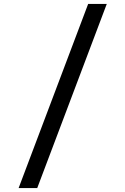

<svg xmlns="http://www.w3.org/2000/svg" viewBox="-20 -850 640 980"><path d="M75 110 430 -830H525L170 110Z"/></svg>

Font: JetBrainsMono NFM
Style: Regular
Weight: 400
Monospace: yes
Designer: Philipp Nurullin, Konstantin Bulenkov
Foundry: JetBrains
Version: Version 2.304; ttfautohint (v1.8.4.7-5d5b);Nerd Fonts 3.3.0